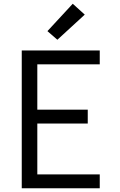

<svg xmlns="http://www.w3.org/2000/svg" viewBox="-20 -1004 640 1024"><path d="M96 0V-735H512V-661H179V-419H448V-345H179V-74H512V0ZM286 -792 233 -838 368 -984 432 -926Z"/></svg>

Font: Iosevka Mono
Style: Regular
Weight: 400
Designer: Belleve Invis
Foundry: Belleve Invis
Version: Version 11.1.1